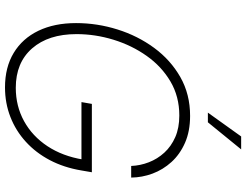

<svg xmlns="http://www.w3.org/2000/svg" viewBox="-129 -854 993 775"><g transform="rotate(90 367.5 -466.5)"><path d="M332.5 9.8Q251.5 9.8 193.4 -25.4Q135.3 -60.5 104.2 -125Q73.2 -189.5 73.2 -276.9Q73.2 -362.3 98.9 -444.1Q124.5 -525.9 173.3 -592.3Q222.2 -658.7 291.3 -698Q360.4 -737.3 447.8 -737.3Q509.8 -737.3 556.4 -716.8Q603 -696.3 634 -662.1Q665 -627.9 680.7 -585.7Q696.3 -543.5 696.8 -499.5H649.9Q648.4 -536.1 635 -570.8Q621.6 -605.5 596.2 -633.3Q570.8 -661.1 533.4 -677.5Q496.1 -693.8 446.3 -693.8Q369.6 -693.8 308.8 -658Q248 -622.1 205.6 -562Q163.1 -502 140.4 -428.2Q117.7 -354.5 117.7 -278.8Q117.7 -165.5 175.3 -99.6Q232.9 -33.7 334.5 -33.7Q408.2 -33.7 469 -67.1Q529.8 -100.6 570.1 -161.6Q610.4 -222.7 624 -305.2L638.7 -298.8H392.1L399.4 -340.8H675.3L668 -298.3Q656.2 -228 626.5 -171.4Q596.7 -114.7 552.2 -74.2Q507.8 -33.7 452.1 -12Q396.5 9.8 332.5 9.8ZM434.6 -809.1 530.8 -943.4H583L473.6 -809.1Z"/></g></svg>

Font: Inter 16pt ExtraLight
Style: Italic
Weight: 250
Italic angle: -9.3988°
Version: Version 4.001;git-66647c0bb